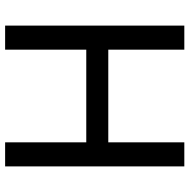

<svg xmlns="http://www.w3.org/2000/svg" viewBox="-15 -725 740 750"><g transform="rotate(90 355.0 -350.0)"><path d="M80 -700H174V-403H536V-700H630V0H536V-317H174V0H80Z"/></g></svg>

Font: PT Root UI Medium
Style: Regular
Weight: 500
Designer: Vitaly Kuzmin
Foundry: ParaType Ltd.
Version: Version 2.001G